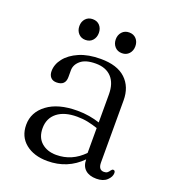

<svg xmlns="http://www.w3.org/2000/svg" viewBox="-116 -689 708 788"><g transform="rotate(20 238.0 -294.5)"><path d="M46.5 -100Q46.5 -155 94 -190.5Q141.5 -226 225 -226Q252.5 -226 277.2 -221.8Q302 -217.5 323 -210.5V-332.5Q323 -381.5 298.5 -407.5Q274 -433.5 229.5 -433.5Q185.5 -433.5 164 -415.2Q142.5 -397 142.5 -372.5V-343Q142.5 -305.5 103.5 -305.5Q87 -305.5 78 -315.5Q69 -325.5 69 -342.5Q69 -372 89.8 -398.5Q110.5 -425 149.2 -441.8Q188 -458.5 242.5 -458.5Q314.5 -458.5 351.2 -424Q388 -389.5 388 -330.5V-59.5Q388 -27 412 -27Q421.5 -27 427 -31.2Q432.5 -35.5 436 -41.5Q441 -48.5 445.5 -48.5Q454.5 -48.5 454.5 -37Q454.5 -20.5 438.2 -5.2Q422 10 392.5 10Q361.5 10 344 -5.5Q326.5 -21 326.5 -50.5Q266.5 10.5 178.5 10.5Q119.5 10.5 83 -19Q46.5 -48.5 46.5 -100ZM114.5 -110Q114.5 -69 139.8 -47.2Q165 -25.5 204 -25.5Q273 -25.5 323 -77.5V-186Q302.5 -193 280 -197.8Q257.5 -202.5 232 -202.5Q176.5 -202.5 145.5 -177.8Q114.5 -153 114.5 -110ZM155.5 -510Q136.5 -510 124.8 -523Q113 -536 113 -555.5Q113 -575 124.8 -587.8Q136.5 -600.5 155.5 -600.5Q175 -600.5 186.5 -587.8Q198 -575 198 -555.5Q198 -536 186.5 -523Q175 -510 155.5 -510ZM315 -510Q295.5 -510 283.8 -523Q272 -536 272 -555.5Q272 -574.5 283.8 -587.5Q295.5 -600.5 315 -600.5Q334 -600.5 345.8 -587.8Q357.5 -575 357.5 -555.5Q357.5 -536 345.8 -523Q334 -510 315 -510Z"/></g></svg>

Font: Fraunces 72pt S050 Light
Style: Regular
Weight: 300
Version: Version 1.000; ttfautohint (v1.8.3)